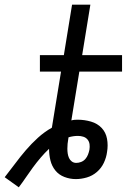

<svg xmlns="http://www.w3.org/2000/svg" viewBox="-76 -755 596 818"><path d="M-56 0Q-33 -29 -11.5 -58Q10 -87 34 -115Q58 -143 85.5 -168Q113 -193 145 -211L184 -450H94V-520H196L231 -735H309L274 -520H444V-450H262L228 -242Q235 -244 242 -244.5Q249 -245 255 -245Q284 -245 311.5 -237Q339 -229 357 -210Q375 -191 380 -163.5Q385 -136 380 -107Q377 -84 366.5 -61.5Q356 -39 337 -22.5Q318 -6 294 1Q270 8 247 8Q222 8 198.5 -1Q175 -10 160 -28.5Q145 -47 139 -71Q133 -95 133 -121Q114 -103 97 -83Q80 -63 64.5 -42Q49 -21 34.5 0.5Q20 22 4 43ZM249 -61Q259 -61 269.5 -65Q280 -69 287.5 -77.5Q295 -86 299 -96.5Q303 -107 305 -117Q307 -129 305.5 -140.5Q304 -152 297 -160.5Q290 -169 279 -172.5Q268 -176 256 -176Q246 -176 236 -174.5Q226 -173 216 -170L215 -164Q213 -153 212 -142.5Q211 -132 211 -121.5Q211 -111 212.5 -101Q214 -91 218 -82Q222 -73 230 -67Q238 -61 249 -61Z"/></svg>

Font: Iosevka Term Oblique
Style: Regular
Weight: 400
Italic angle: -9°
Monospace: yes
Designer: Belleve Invis
Foundry: Belleve Invis
Version: Version 31.4.0